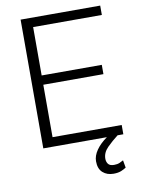

<svg xmlns="http://www.w3.org/2000/svg" viewBox="-98 -777 765 1044"><g transform="rotate(-10 284.5 -254.5)"><path d="M532.2 -51.3V0H500.5Q467.3 25.4 439.9 53Q412.6 80.6 412.6 114.3Q412.6 130.9 421.6 143.1Q430.7 155.3 454.6 155.3Q472.2 155.3 485.1 149.7Q498 144 505.9 139.2L513.2 180.7Q502.4 188 485.6 195.1Q468.8 202.1 442.9 202.1Q407.2 202.1 383.8 181.4Q360.4 160.6 360.4 119.1Q360.4 88.4 382.1 57.4Q403.8 26.4 441.4 0H90.3V-710.9H529.8V-659.2H150.4V-392.1H482.4V-340.8H150.4V-51.3Z"/></g></svg>

Font: Vazirmatn UI ExtraLight
Style: Regular
Weight: 200
Designer: Saber Rastikerdar
Foundry: Saber Rastikerdar
Version: Version 33.003